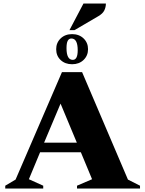

<svg xmlns="http://www.w3.org/2000/svg" viewBox="-20 -1077 830 1097"><path d="M10 0V-16L69 -51L334 -665H449L711 -51L780 -16V0H420V-16L506 -53L442 -207H209L145 -53L227 -16V0ZM232 -262H419L326 -485ZM392 -710Q352 -710 326.5 -734Q301 -758 301 -796Q301 -833 326.5 -857.5Q352 -882 392 -882Q432 -882 457.5 -857.5Q483 -833 483 -796Q483 -759 457.5 -734.5Q432 -710 392 -710ZM396 -735Q424 -735 424 -790Q424 -857 388 -857Q374 -857 367 -844Q360 -831 360 -802Q360 -735 396 -735ZM377 -905 457 -1057H585Q585 -1036 576 -1017.5Q567 -999 541 -984L406 -905Z"/></svg>

Font: Spectral SC ExtraBold
Style: Regular
Weight: 800
Designer: Jean-Baptiste Levee
Foundry: Production Type
Version: Version 2.001